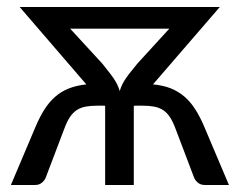

<svg xmlns="http://www.w3.org/2000/svg" viewBox="-20 -526 682 546"><path d="M631 0H562Q551 0 543.5 -6Q536 -12 532.5 -19.5L479.5 -159Q472 -179.5 463.5 -192.5Q455 -205.5 444 -212.8Q433 -220 418.5 -222.8Q404 -225.5 384.5 -225.5H363L362.5 -225H360.5V0H279V-225H278L277.5 -225.5H258Q238 -225.5 223.5 -222.8Q209 -220 198 -212.8Q187 -205.5 178.5 -192.5Q170 -179.5 162.5 -159L109.5 -19.5Q106 -12 98.5 -6Q91 0 80.5 0H11L81.5 -166.5Q93 -193.5 106.2 -214.5Q119.5 -235.5 136.5 -250.5Q153.5 -265.5 175.2 -274.2Q197 -283 225.5 -286L36 -506H605L415 -286Q443.5 -283.5 465.5 -274.8Q487.5 -266 504.8 -251Q522 -236 535.5 -214.8Q549 -193.5 560.5 -166.5ZM271 -345Q280.5 -333 288.2 -323.2Q296 -313.5 302.2 -304.5Q308.5 -295.5 313 -286.5Q317.5 -277.5 320.5 -267Q323.5 -277.5 328 -286.5Q332.5 -295.5 338.8 -304.5Q345 -313.5 353 -323.2Q361 -333 370.5 -345L461.5 -444.5H179.5Z"/></svg>

Font: Lato
Style: Regular
Weight: 400
Designer: Lukasz Dziedzic with Adam Twardoch and Botio Nikoltchev
Foundry: tyPoland Lukasz Dziedzic
Version: Version 2.010; 2014-09-01; http://www.latofonts.com/; ttfaut